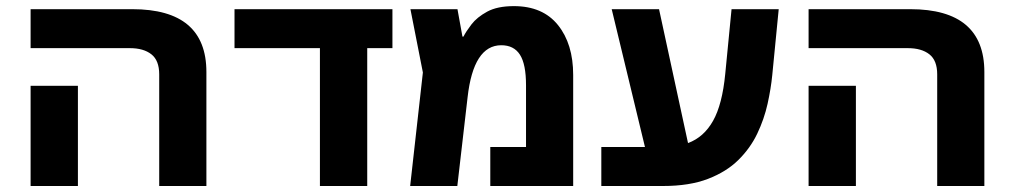

<svg xmlns="http://www.w3.org/2000/svg" viewBox="-20 -620 3377 640"><path d="M668 0H510.7V-372.1Q510.7 -418.5 484.6 -439Q458.5 -459.5 413.1 -459.5H82V-589.4H420.9Q668 -589.4 668 -379.9ZM239.7 0H82V-334H239.7Z M1204.1 0H1046.4V-459.5H761.7V-589.4H1288.1V-459.5H1204.1Z M1692.9 -599.6Q1789.1 -599.6 1839.8 -536.6Q1890.6 -473.6 1890.6 -370.1V0H1614.3V-129.9H1733.4V-335.9Q1733.4 -406.2 1713.1 -437.7Q1692.9 -469.2 1650.9 -469.2Q1558.1 -469.2 1538.6 -295.4L1504.4 0H1347.2L1389.6 -378.4L1348.1 -589.4H1504.9L1521.5 -498H1524.9Q1533.2 -514.6 1551.5 -538.6Q1569.8 -562.5 1603.8 -581.1Q1637.7 -599.6 1692.9 -599.6Z M2189.9 0H1984.4V-129.9H2129.9L2019 -589.4H2176.8L2273.4 -143.1Q2326.2 -162.6 2356.9 -217.3Q2387.7 -272 2397.5 -374L2418.5 -589.4H2575.7L2554.2 -369.6Q2549.8 -324.7 2538.6 -273.9Q2527.3 -223.1 2504.2 -174.6Q2481 -126 2441.2 -86.7Q2401.4 -47.4 2339.8 -23.7Q2278.3 0 2189.9 0Z M3261.2 0H3104V-372.1Q3104 -418.5 3077.9 -439Q3051.8 -459.5 3006.3 -459.5H2675.3V-589.4H3014.2Q3261.2 -589.4 3261.2 -379.9ZM2833 0H2675.3V-334H2833Z"/></svg>

Font: Lunasima
Style: Bold
Weight: 700
Designer: The DocRepair Project, Monotype Design Team
Foundry: Google
Version: Version 2.009